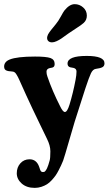

<svg xmlns="http://www.w3.org/2000/svg" viewBox="-26 -723 520 918"><path d="M302.7 -564Q277.3 -545.4 267.1 -538.6Q256.8 -531.7 244.6 -526.1Q232.4 -520.5 222.7 -520.5Q211.9 -520.5 205.6 -526.1Q199.2 -531.7 199.2 -541.5Q199.2 -545.9 200.7 -550.5Q202.1 -555.2 203.9 -558.8Q205.6 -562.5 210.2 -568.8Q214.8 -575.2 217.8 -579.1Q220.7 -583 228 -591.6Q235.4 -600.1 239.3 -605.5Q252.9 -621.6 264.6 -643.6Q276.4 -665.5 281.7 -672.4Q306.2 -703.1 331.1 -703.1Q354 -703.1 371.6 -687.5Q389.2 -671.9 389.2 -648.4Q389.2 -627 374 -613.3Q363.8 -604 339.4 -588.4Q314.9 -572.8 302.7 -564ZM54.2 105.5Q54.2 77.1 71.3 57.9Q88.4 38.6 115.2 38.6Q148.4 38.6 161.1 74.2Q161.6 75.7 162.8 79.3Q164.1 83 164.6 84.5Q165 85.9 166 88.6Q167 91.3 167.7 92.5Q168.5 93.8 169.7 95.5Q170.9 97.2 172.4 97.9Q173.8 98.6 175.5 99.1Q177.2 99.6 179.2 99.6Q182.6 99.6 185.1 98.9Q187.5 98.1 189.7 95.7Q191.9 93.3 192.6 92.3Q193.4 91.3 195.8 87.2Q198.2 83 198.7 82Q205.1 68.4 211.4 44.4Q214.8 33.7 214.8 0.5Q214.8 -26.9 198.7 -59.1Q189 -79.6 165.3 -128.2Q141.6 -176.8 129.4 -202.9Q117.2 -229 98.9 -268.6Q80.6 -308.1 65.9 -341.8Q59.1 -356.9 53.5 -365.7Q47.9 -374.5 44.9 -376.7Q42 -378.9 37.6 -380.4Q33.7 -381.3 23.2 -382.1Q12.7 -382.8 9.3 -384.3Q-6.3 -387.7 -6.3 -404.3Q-6.3 -427.7 20.5 -438.5Q55.7 -452.6 141.6 -452.6Q194.8 -452.6 215.1 -445.6Q235.4 -438.5 235.4 -416.5Q235.4 -407.7 230.5 -403.3Q225.6 -398.9 211.9 -397.5Q196.3 -393.6 196.3 -380.4Q196.3 -368.7 200.7 -356.9Q224.1 -288.1 262.2 -213.4Q274.9 -187.5 284.2 -187.5Q295.4 -187.5 306.2 -222.2Q323.7 -279.3 335.4 -341.8Q339.8 -364.3 339.8 -381.3Q339.8 -395 325.2 -398.4Q322.3 -399.4 317.1 -399.9Q312 -400.4 309.1 -401.4Q296.9 -405.3 296.9 -418.9Q296.9 -455.6 388.7 -455.6Q473.6 -455.6 473.6 -420.4Q473.6 -407.2 463.9 -401.9Q454.1 -396.5 431.6 -393.6Q418 -391.6 408.9 -372.8Q399.9 -354 382.8 -302.2Q381.3 -298.3 380.9 -296.4L331.1 -141.1Q323.7 -117.7 303.5 -46.9Q283.2 23.9 275.9 44.9Q270 59.1 266.1 67.6Q262.2 76.2 254.4 91.3Q246.6 106.4 239.5 116.5Q232.4 126.5 221.2 138.7Q210 150.9 198.7 158Q187.5 165 172.1 170.2Q156.7 175.3 140.1 175.3Q101.1 175.3 77.6 154.3Q54.2 133.3 54.2 105.5Z"/></svg>

Font: Cooper* SemiBold
Style: Regular
Weight: 600
Designer: Owen Earl
Foundry: indestructible type*
Version: Version 0.001